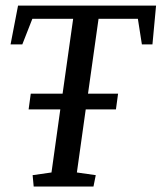

<svg xmlns="http://www.w3.org/2000/svg" viewBox="-20 -681 590 701"><path d="M92.3 -338.9H208.5L247.1 -612.3H98.1L61.5 -519H18.6L45.9 -660.6H549.8L536.6 -519H498L483.4 -612.3H339.8L301.3 -338.9H411.1L403.3 -281.7H293L260.7 -51.3L329.6 -41.5L321.3 0H103L99.1 -41.5L168 -51.3L200.2 -281.7H84.5Z"/></svg>

Font: NoticiaText-Italic
Style: Italic
Weight: 400
Italic angle: -8°
Designer: JM Sole
Foundry: JM Sole
Version: Version 1.003